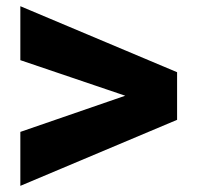

<svg xmlns="http://www.w3.org/2000/svg" viewBox="-20 -564 640 622"><path d="M45.9 -136.7Q45.9 -92.8 45.9 38.1Q172.9 -15.6 553.7 -175.8Q553.7 -214.8 553.7 -330.1Q426.8 -383.8 45.9 -543.9Q45.9 -500 45.9 -369.1Q130.9 -339.8 385.7 -253.9Q300.8 -224.6 45.9 -136.7Z"/></svg>

Font: Avakin
Style: Bold
Weight: 700
Designer: Herb Lubalin, Tom Carnase, Ed Benguiat, Adobe Type Staff
Version: Version 1.0